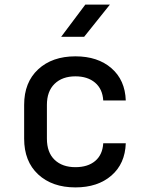

<svg xmlns="http://www.w3.org/2000/svg" viewBox="-20 -805 640 835"><path d="M308 10Q207 10 146 -46.5Q85 -103 85 -202V-349Q85 -447 146 -503.5Q207 -560 308 -560Q405 -560 464.5 -508.5Q524 -457 527 -368H429Q426 -418 393.5 -445.5Q361 -473 308 -473Q251 -473 217.5 -440.5Q184 -408 184 -349V-202Q184 -142 217.5 -110Q251 -78 308 -78Q362 -78 394 -105Q426 -132 429 -182H527Q524 -93 464.5 -41.5Q405 10 308 10ZM246 -645 351 -785H458L346 -645Z"/></svg>

Font: JetBrainsMono NFM Medium
Style: Regular
Weight: 500
Monospace: yes
Designer: Philipp Nurullin, Konstantin Bulenkov
Foundry: JetBrains
Version: Version 2.304; ttfautohint (v1.8.4.7-5d5b);Nerd Fonts 3.3.0